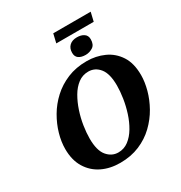

<svg xmlns="http://www.w3.org/2000/svg" viewBox="-228 -1173 1269 1346"><g transform="rotate(-30 406.0 -500.0)"><path d="M383 -939 400 -1011H703L686 -939ZM522 -766Q487 -766 466.5 -780.5Q446 -795 446 -826Q446 -862 468 -883Q490 -904 529 -904Q563 -904 585 -889Q607 -874 607 -844Q607 -800 580 -783Q553 -766 522 -766ZM354 11Q272 11 207.5 -20.5Q143 -52 105 -114Q67 -176 67 -266Q67 -324 85 -387Q103 -450 138 -510Q173 -570 225.5 -618.5Q278 -667 347.5 -696Q417 -725 504 -725Q579 -725 643.5 -696Q708 -667 747.5 -606.5Q787 -546 787 -450Q787 -395 770 -332Q753 -269 719 -208.5Q685 -148 633 -98Q581 -48 511 -18.5Q441 11 354 11ZM379 -59Q425 -59 461.5 -86.5Q498 -114 525 -159.5Q552 -205 569.5 -259.5Q587 -314 595.5 -369.5Q604 -425 604 -471Q604 -567 568 -611.5Q532 -656 478 -656Q431 -656 394.5 -628.5Q358 -601 331.5 -555.5Q305 -510 287 -455.5Q269 -401 260.5 -345.5Q252 -290 252 -244Q252 -147 289 -103Q326 -59 379 -59Z"/></g></svg>

Font: Noto Serif ExtraBold
Style: Italic
Weight: 800
Italic angle: -12°
Designer: Monotype Design Team
Foundry: Monotype Imaging Inc.
Version: Version 2.013